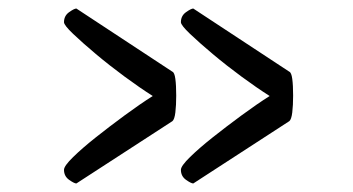

<svg xmlns="http://www.w3.org/2000/svg" viewBox="-20 -508 827 450"><path d="M384 -224 159 -78Q154 -78 142 -86.5Q130 -95 130 -110Q130 -119 151.5 -140Q173 -161 204.5 -186Q236 -211 272 -237.5Q308 -264 338 -283Q308 -302 272 -328.5Q236 -355 204.5 -381.5Q173 -408 151.5 -428.5Q130 -449 130 -456Q130 -471 142 -479.5Q154 -488 159 -488L384 -340Q389 -338 391 -323Q393 -308 393 -284Q393 -261 391 -244.5Q389 -228 384 -224ZM658 -224 433 -78Q428 -78 416 -86.5Q404 -95 404 -110Q404 -119 425.5 -140Q447 -161 478.5 -186Q510 -211 546 -237.5Q582 -264 612 -283Q582 -302 546 -328.5Q510 -355 478.5 -381.5Q447 -408 425.5 -428.5Q404 -449 404 -456Q404 -471 416 -479.5Q428 -488 433 -488L658 -340Q663 -338 665 -323Q667 -308 667 -284Q667 -261 665 -244.5Q663 -228 658 -224Z"/></svg>

Font: Asar
Style: Regular
Weight: 400
Designer: Eben Sorkin
Foundry: Eben Sorkin, Pria Ravichandran
Version: Version 1.003; ttfautohint (v1.3) -l 8 -r 50 -G 0 -x 0 -H 45